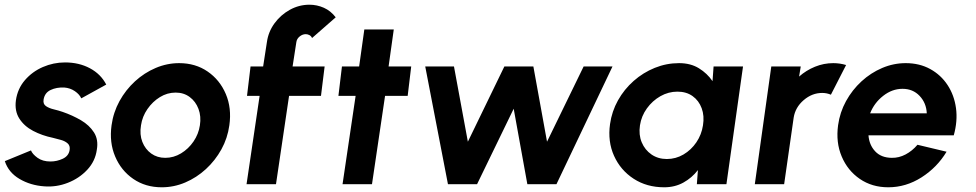

<svg xmlns="http://www.w3.org/2000/svg" viewBox="-52 -782 4142 815"><path d="M136 9Q77.5 5 30.8 -22.5Q-16 -50 -31.5 -98L79.5 -143.5Q85.5 -128 107.2 -112.2Q129 -96.5 162 -96.5Q189.5 -96.5 214.5 -108.2Q239.5 -120 243.5 -145Q246.5 -163 235.5 -173Q224.5 -183 206.8 -188Q189 -193 172.5 -197Q126.5 -206.5 88.5 -226.5Q50.5 -246.5 30 -278.8Q9.5 -311 15.5 -356Q22.5 -405.5 53.8 -441.8Q85 -478 130 -497.5Q175 -517 224 -517Q283.5 -517 329.8 -492.2Q376 -467.5 399 -423L293 -364.5Q285.5 -381.5 265.8 -395Q246 -408.5 221 -410.5Q188 -412 162.8 -400Q137.5 -388 133 -359Q130 -340.5 143.2 -331.5Q156.5 -322.5 176.5 -317.8Q196.5 -313 214 -307Q256 -292.5 291.8 -271.5Q327.5 -250.5 347 -219.8Q366.5 -189 359 -146.5Q352.5 -98 318.5 -61.5Q284.5 -25 235.8 -6Q187 13 136 9Z M634.5 13Q565.5 13 513.8 -22.5Q462 -58 436.8 -117.8Q411.5 -177.5 421.5 -250Q429 -305 455.2 -352.8Q481.5 -400.5 521 -436.8Q560.5 -473 608.8 -493.5Q657 -514 708.5 -514Q777.5 -514 829.2 -478.5Q881 -443 906.5 -383Q932 -323 921.5 -250Q914 -195.5 887.8 -148Q861.5 -100.5 822 -64.2Q782.5 -28 734.5 -7.5Q686.5 13 634.5 13ZM649.5 -112Q685 -112 716.5 -131Q748 -150 769.5 -181.5Q791 -213 796.5 -250Q802.5 -288 790.5 -319.8Q778.5 -351.5 753.2 -370.2Q728 -389 693.5 -389Q658 -389 626.8 -369.8Q595.5 -350.5 573.8 -319Q552 -287.5 546.5 -250Q540 -211 552.2 -179.8Q564.5 -148.5 590 -130.2Q615.5 -112 649.5 -112Z M1206 -603.5 1190 -500H1326L1310.5 -375H1175L1119.5 0H994.5L1050 -375H996.5L1011.5 -500H1065L1081 -603.5Q1087 -647 1113.2 -683Q1139.5 -719 1178.5 -740.5Q1217.5 -762 1261.5 -762Q1293.5 -762 1322.8 -749Q1352 -736 1373 -708.5L1272.5 -620.5Q1269.5 -628.5 1261.8 -632.8Q1254 -637 1246 -637Q1232 -637 1220 -627.2Q1208 -617.5 1206 -603.5Z M1678.5 -375H1582.5L1527 0H1402L1457.5 -375H1384.5L1399.5 -500H1472.5L1494.5 -657H1619.5L1597.5 -500H1693.5Z M1973 0H1849.5L1753 -500H1875L1934 -180.5L2089 -500H2212L2270 -180.5L2425.5 -500H2548L2310 0H2186.5L2128.5 -320.5Z M2977 -500H3102L3031.5 0H2906L2910.5 -60Q2885 -27 2848.8 -7Q2812.5 13 2767.5 13Q2693.5 13 2637.8 -23.2Q2582 -59.5 2554.5 -120.5Q2527 -181.5 2537.5 -255.5Q2545 -309 2571.2 -356Q2597.5 -403 2637.8 -438.5Q2678 -474 2727.5 -494Q2777 -514 2830.5 -514Q2879.5 -514 2914.8 -492.2Q2950 -470.5 2972.5 -437.5ZM2778.5 -107Q2816.5 -107 2849.2 -126.2Q2882 -145.5 2904 -178Q2926 -210.5 2932 -250Q2938.5 -290 2926.5 -322.5Q2914.5 -355 2888 -374Q2861.5 -393 2823.5 -393Q2785.5 -393 2751.5 -373.8Q2717.5 -354.5 2694 -322Q2670.5 -289.5 2664.5 -250Q2658.5 -210 2672 -177.8Q2685.5 -145.5 2713.5 -126.2Q2741.5 -107 2778.5 -107Z M3152 0 3222 -500H3347L3340 -457Q3370 -483.5 3407.5 -498.8Q3445 -514 3485 -514Q3513 -514 3539.5 -506L3475 -380Q3457.5 -387.5 3438 -387.5Q3395 -387.5 3359.5 -357Q3324 -326.5 3317 -283L3276.5 0Z M3718.5 13Q3649.5 13 3597.8 -22.5Q3546 -58 3520.8 -117.8Q3495.5 -177.5 3505.5 -250.5Q3513 -305 3539.2 -352.8Q3565.5 -400.5 3605 -436.8Q3644.5 -473 3692.8 -493.5Q3741 -514 3792.5 -514Q3851 -514 3896.5 -489Q3942 -464 3970.2 -421Q3998.5 -378 4006 -323Q4013.5 -268 3996.5 -207.5H3634.5Q3637.5 -167 3662.8 -139.8Q3688 -112.5 3733.5 -112Q3764 -111.5 3792.2 -126.5Q3820.5 -141.5 3842.5 -167.5L3966 -138Q3926 -71.5 3859.8 -29.2Q3793.5 13 3718.5 13ZM3641.5 -301H3882Q3880 -345 3851.5 -375Q3823 -405 3779 -405Q3735 -405 3697 -375.2Q3659 -345.5 3641.5 -301Z"/></svg>

Font: Urbanist
Style: Bold Italic
Weight: 700
Italic angle: -8°
Designer: Corey Hu
Foundry: Corey Hu
Version: Version 1.330; ttfautohint (v1.8.4.7-5d5b)